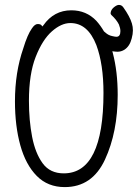

<svg xmlns="http://www.w3.org/2000/svg" viewBox="-20 -750 562 783"><path d="M153 -642 157 -647Q200 -708 271 -708Q332 -708 373 -665Q390 -646 404 -622L410 -617Q422 -606 437 -603Q449 -600 455 -600Q467 -600 470 -613Q471 -618 471 -623Q471 -635 465 -650Q455 -670 434 -689Q431 -693 431 -696Q431 -699 432 -702Q435 -713 446 -721.5Q457 -730 465 -730Q476 -730 483 -720Q510 -682 518 -654Q522 -641 522 -626Q522 -611 517 -593Q509 -561 487 -547Q474 -539 459 -539Q452 -539 438 -541L440 -534Q460 -458 460 -363Q460 -211 408 -99Q356 13 244 13Q175 13 130 -32.5Q85 -78 63 -157Q41 -236 41 -337Q41 -455 75 -553Q92 -609 110 -634Q122 -652 133.5 -652Q145 -652 149 -647ZM402 -371Q402 -488 373 -566Q338 -656 267 -656Q230 -656 191.5 -622Q153 -588 125.5 -518Q98 -448 98 -339Q98 -259 111 -192Q124 -125 154 -84Q184 -43 240 -43Q402 -43 402 -371Z"/></svg>

Font: Moon Stars Kai T HW Light
Style: Regular
Weight: 300
Designer: GuiWonder
Version: Version 1.101